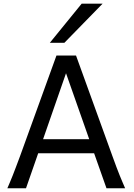

<svg xmlns="http://www.w3.org/2000/svg" viewBox="-20 -1011 721 1031"><path d="M19.5 0Q25.9 -14.6 32.7 -30.8Q39.6 -46.9 47.6 -67.1Q55.7 -87.4 65.4 -113.3Q75.2 -139.2 87.9 -173.3L283.2 -712.9H388.2L583.5 -173.3Q595.7 -139.2 605.5 -113.3Q615.2 -87.4 623.5 -67.1Q631.8 -46.9 638.7 -30.8Q645.5 -14.6 651.9 0H551.8L485.4 -188H185.1L119.6 0ZM334.5 -617.7 211.4 -263.7H459ZM530.8 -991.2 325.7 -781.2H247.6L418.5 -991.2Z"/></svg>

Font: Andika DR AuSIL
Style: Regular
Weight: 400
Designer: Annie Olsen & Victor Gaultney
Foundry: SIL International
Version: Version 0.003